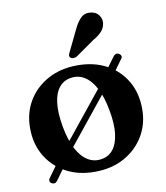

<svg xmlns="http://www.w3.org/2000/svg" viewBox="-83 -784 763 885"><g transform="rotate(-10 298.0 -341.5)"><path d="M87.5 29.5Q81 26 79.2 19Q77.5 12 82.5 5.5L163.5 -107.5L173.5 -113.5L395 -388L396.5 -396L471.5 -498Q476.5 -504.5 483.2 -506Q490 -507.5 497 -503.5Q504 -499.5 506 -493.2Q508 -487 503.5 -480.5L422.5 -369L415 -366.5L196 -95L193 -86L113.5 23.5Q103 37.5 87.5 29.5ZM298 -485Q375.5 -485 434 -453.5Q492.5 -422 525.2 -365.8Q558 -309.5 558 -235Q558 -164.5 524.2 -108.5Q490.5 -52.5 431 -20Q371.5 12.5 293 12.5Q216 12.5 157.8 -19.5Q99.5 -51.5 66.5 -107.8Q33.5 -164 33.5 -237.5Q33.5 -309 67.2 -364.8Q101 -420.5 160.5 -452.8Q220 -485 298 -485ZM333.5 -40Q367.5 -45 388.2 -71.2Q409 -97.5 414.8 -143.5Q420.5 -189.5 408.5 -254Q397 -318.5 375 -360.2Q353 -402 323 -420.5Q293 -439 258 -433Q223.5 -427.5 202.8 -401.2Q182 -375 176.8 -329.2Q171.5 -283.5 183 -218.5Q194.5 -154.5 216.5 -112.8Q238.5 -71 268.5 -52.5Q298.5 -34 333.5 -40ZM321 -648.5Q336 -681 354.5 -699.2Q373 -717.5 401.5 -714Q426.5 -711 439 -693.2Q451.5 -675.5 449 -655.5Q446 -633.5 431.2 -617.5Q416.5 -601.5 390 -586.5L301.5 -524.5Q294 -521 286.2 -521Q278.5 -521 273 -525.5Q267.5 -531 268.8 -537.8Q270 -544.5 274 -551Z"/></g></svg>

Font: Fraunces SemiBold
Style: Regular
Weight: 600
Version: Version 1.000;[b76b70a41]